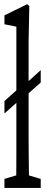

<svg xmlns="http://www.w3.org/2000/svg" viewBox="-20 -834 228 928"><path d="M89.8 -424.3V-364.3L1.5 -285.6V-345.7ZM176.8 -495.1V-435.1L87.4 -356V-414.1ZM1.5 74.2V30.8L81.1 6.8H96.7L176.8 30.8V74.2ZM57.6 74.2Q58.6 32.7 58.8 -9.5Q59.1 -51.8 59.1 -93.8Q59.1 -135.7 59.1 -178.2V-705.1L1.5 -716.8V-759.8L111.8 -814L121.6 -804.2L118.2 -632.3V-178.2Q118.2 -136.7 118.7 -94.2Q119.1 -51.8 119.6 -10Q120.1 31.7 120.6 74.2Z"/></svg>

Font: Scarab Serif
Style: Condensed
Weight: 400
Designer: John Roberts
Foundry: Scarab
Version: 1.0